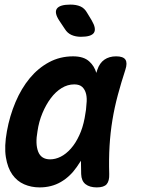

<svg xmlns="http://www.w3.org/2000/svg" viewBox="-20 -805 640 835"><path d="M152 10Q116 10 85 -3.5Q54 -17 33.5 -46Q13 -75 5.5 -121.5Q-2 -168 10 -234Q22 -301 47.5 -361Q73 -421 109.5 -465Q146 -509 193.5 -534.5Q241 -560 298 -560Q345 -560 369 -537Q390 -518 399 -488Q401 -494 403 -501Q413 -531 434 -545.5Q455 -560 485 -560Q516 -560 525.5 -545.5Q535 -531 525 -501Q507 -446 492.5 -392Q478 -338 469 -283.5Q460 -229 456.5 -171Q453 -113 455 -48Q456 -18 444 -4Q432 10 401 10Q370 10 352 -4Q334 -18 333 -48Q332 -78 332 -106Q323 -92 314 -79Q285 -37 244.5 -13.5Q204 10 152 10ZM198 -112Q221 -112 244 -123.5Q267 -135 288 -158.5Q309 -182 325 -217Q340 -249 348 -291L350 -303Q355 -328 356 -352Q359 -377 354.5 -396Q350 -415 338 -426.5Q326 -438 303 -438Q274 -438 248 -422Q222 -406 201 -378Q180 -350 164.5 -313Q149 -276 143 -234Q133 -179 146 -145.5Q159 -112 198 -112ZM262 -679 238 -715Q215 -750 227.5 -767.5Q240 -785 286 -785Q312 -785 330 -777Q348 -769 359 -749L379 -716Q400 -680 388.5 -662.5Q377 -645 332 -645Q309 -645 291 -653Q273 -661 262 -679Z"/></svg>

Font: Maple Mono
Style: Bold Italic
Weight: 700
Italic angle: -10°
Monospace: yes
Designer: subframe7536
Version: Version 7.000